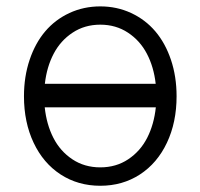

<svg xmlns="http://www.w3.org/2000/svg" viewBox="-20 -573 630 604"><path d="M55.4 -270.2Q55.4 -332 73.2 -384.8Q90.9 -437.5 122.3 -474.4Q153.8 -511.4 198.5 -532.1Q243.3 -552.9 295.5 -552.9Q347.7 -552.9 392.4 -532.1Q437.1 -511.4 468.6 -474.4Q500 -437.5 517.8 -384.8Q535.5 -332 535.5 -270.2Q535.5 -188.2 505.1 -123.9Q474.8 -59.7 420.1 -24.1Q365.4 11.4 295.5 11.4Q225.5 11.4 170.8 -24.1Q116.1 -59.7 85.8 -123.9Q55.4 -188.2 55.4 -270.2ZM470.2 -235.4H120.7Q126.4 -181.5 147.9 -139.4Q169.4 -97.3 207.6 -71.9Q245.7 -46.5 295.5 -46.5Q345.2 -46.5 383.3 -71.9Q421.5 -97.3 443 -139.4Q464.5 -181.5 470.2 -235.4ZM121.1 -309.3H469.8Q463.8 -362.6 442.1 -403.9Q420.5 -445.3 382.5 -470.3Q344.5 -495.4 295.5 -495.4Q246.4 -495.4 208.5 -470.3Q170.5 -445.3 148.8 -403.9Q127.1 -362.6 121.1 -309.3Z"/></svg>

Font: Inter Light BETA
Style: Regular
Weight: 300
Designer: Rasmus Andersson
Foundry: rsms
Version: Version 3.011;git-f93a4a705